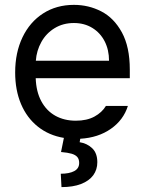

<svg xmlns="http://www.w3.org/2000/svg" viewBox="-20 -557 593 785"><path d="M282.2 -537.1Q342.3 -537.1 394 -510.5Q445.8 -483.9 478.3 -424.6Q510.7 -365.2 510.7 -272.5V-237.3H126Q127.9 -182.1 148.9 -143.1Q169.9 -104 206.3 -83.7Q242.7 -63.5 290 -63.5Q335 -63.5 366 -80.3Q397 -97.2 413.1 -124H502.9Q484.9 -66.4 433.3 -30.3Q381.8 5.9 308.1 10.3L305.7 24.4Q336.4 29.3 357.2 49.3Q377.9 69.3 377.9 106.4Q377.9 136.7 361.1 159.7Q344.2 182.6 311.3 195.3Q278.3 208 231.4 208L228.5 153.3Q263.2 153.3 283.4 142.6Q303.7 131.8 303.7 109.4Q303.7 93.8 296.1 85Q288.6 76.2 272.9 71.5Q257.3 66.9 229.5 64.5L241.2 6.8Q179.7 -3.4 134.8 -39.3Q89.8 -75.2 65.9 -131.8Q42 -188.5 42 -260.7Q42 -341.8 72 -404.5Q102.1 -467.3 156.5 -502.2Q210.9 -537.1 282.2 -537.1ZM425.8 -308.6Q425.8 -353 408 -387.9Q390.1 -422.9 357.4 -442.9Q324.7 -462.9 282.2 -462.9Q237.8 -462.9 203.4 -441.9Q168.9 -420.9 149.2 -385.5Q129.4 -350.1 126.5 -308.6Z"/></svg>

Font: Pretendard GOV
Style: Regular
Weight: 400
Designer: Base glyphs from Inter by Rasmus Andersson; Hangeul glyphs from Noto Sans CJK(Source Han Sans) by Jang Soo-young and Kan
Foundry: Kil Hyung-jin
Version: Version 1.309